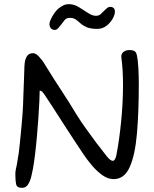

<svg xmlns="http://www.w3.org/2000/svg" viewBox="-20 -909 743 924"><path d="M86 -5Q61 -5 57.5 -23Q54 -41 54 -63V-79L56 -93Q57 -99 59 -107Q61 -115 62 -122Q64 -137 66.5 -150.5Q69 -164 70 -171Q72 -186 75.5 -219Q79 -252 82.5 -290.5Q86 -329 88.5 -361Q91 -393 91 -405Q91 -411 92 -435.5Q93 -460 94 -489.5Q95 -519 96 -543Q97 -567 97 -573Q97 -588 99 -606.5Q101 -625 110 -639Q119 -653 139 -653Q153 -653 168.5 -635.5Q184 -618 191 -607Q195 -600 198.5 -594.5Q202 -589 205 -584Q237 -532 274.5 -475Q312 -418 347 -360Q364 -332 390.5 -294.5Q417 -257 444.5 -220.5Q472 -184 493 -158Q511 -135 523 -135Q534 -135 540 -162Q554 -234 563 -324.5Q572 -415 572 -500Q572 -537 570 -570.5Q568 -604 564 -632Q562 -649 573.5 -658.5Q585 -668 601 -668Q620 -668 627.5 -663Q635 -658 638 -646Q644 -619 646 -580Q648 -541 648 -506Q648 -369 639 -265.5Q630 -162 604 -104.5Q578 -47 527 -47Q499 -47 472 -66.5Q445 -86 421.5 -114Q398 -142 380 -169Q324 -253 288.5 -308.5Q253 -364 231.5 -397Q210 -430 199 -446.5Q188 -463 182.5 -468Q177 -473 171 -473Q171 -457 169.5 -423.5Q168 -390 165 -346Q162 -302 158 -256Q154 -210 149 -168.5Q144 -127 139 -99Q136 -84 131 -61.5Q126 -39 115.5 -22Q105 -5 86 -5ZM245 -765Q230 -765 224 -774Q218 -783 218 -793Q218 -802 224.5 -816Q231 -830 240.5 -844Q250 -858 259 -866Q272 -877 284.5 -883Q297 -889 312 -889Q336 -889 359 -875Q382 -861 403 -847Q424 -833 441 -833Q456 -833 464 -840.5Q472 -848 482 -858Q488 -864 495 -870Q502 -876 511 -876Q520 -876 526.5 -870.5Q533 -865 533 -853Q533 -838 522 -818.5Q511 -799 492 -784.5Q473 -770 448 -770Q416 -770 397.5 -778Q379 -786 367.5 -796.5Q356 -807 345 -815Q334 -823 316 -823Q300 -823 292 -813.5Q284 -804 273 -789Q269 -785 265.5 -780Q262 -775 257 -770Q249 -765 245 -765Z"/></svg>

Font: Fuzzy Bubbles
Style: Regular
Weight: 400
Designer: Robert E. Leuschke
Foundry: Robert E. Leuschke
Version: Version 1.010; ttfautohint (v1.8.3)